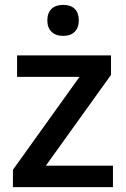

<svg xmlns="http://www.w3.org/2000/svg" viewBox="-20 -767 518 787"><path d="M239 -620Q270 -620 286.5 -637Q303 -654 303 -683Q303 -714 286.5 -730.5Q270 -747 239 -747Q208 -747 191 -730.5Q174 -714 174 -683Q174 -654 191 -637Q208 -620 239 -620ZM168 -88 435 -460V-540H50V-452H306L33 -71V0H443V-88Z"/></svg>

Font: OpenSansMMV
Style: Semibold
Weight: 600
Designer: Steve Matteson
Foundry: Ascender Corporation
Version: Version 6.000